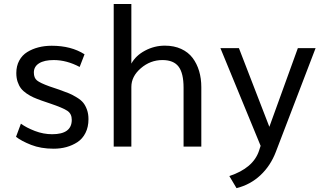

<svg xmlns="http://www.w3.org/2000/svg" viewBox="-20 -746 1642 977"><path d="M252.9 10.7Q188 10.7 138.4 -8.8Q88.9 -28.3 61.5 -49.8L86.4 -116.7Q114.3 -96.2 157.5 -79.6Q200.7 -63 245.6 -63Q345.2 -63 345.2 -136.2Q345.2 -167 322.8 -182.1Q300.3 -197.3 235.4 -219.2L192.4 -233.9Q167.5 -242.7 150.1 -250.5Q132.8 -258.3 115.2 -270.3Q97.7 -282.2 86.9 -296.1Q76.2 -310.1 69.6 -329.8Q63 -349.6 63 -374.5Q63 -410.2 77.9 -437.7Q92.8 -465.3 118.7 -481.2Q144.5 -497.1 175.8 -505.1Q207 -513.2 243.2 -513.2Q342.3 -513.2 410.2 -469.7L385.3 -405.3Q319.3 -440.4 253.4 -440.4Q205.1 -440.4 178.7 -423.8Q152.3 -407.2 152.3 -377Q152.3 -349.6 168.2 -336.7Q184.1 -323.7 231.4 -306.6Q273.9 -292.5 281.7 -289.6Q312.5 -278.8 331.1 -271Q349.6 -263.2 370.8 -250.2Q392.1 -237.3 403.6 -223.1Q415 -209 422.6 -187.7Q430.2 -166.5 430.2 -139.6Q430.2 -99.6 415 -69.6Q399.9 -39.6 374 -22.7Q348.1 -5.9 317.9 2.4Q287.6 10.7 252.9 10.7Z M558.6 0V-725.6H648.4V-422.4Q670.9 -463.4 718.3 -488.5Q765.6 -513.7 818.8 -513.7Q865.7 -513.7 901.9 -497.1Q938 -480.5 960 -451.4Q981.9 -422.4 993.2 -384.5Q1004.4 -346.7 1004.4 -302.2V0H914.1V-299.8Q914.1 -373.5 888.7 -407Q863.3 -440.4 806.6 -440.4Q745.1 -440.4 696.8 -398.9Q648.4 -357.4 648.4 -303.7V0Z M1183.6 211.4 1147 149.9Q1268.6 109.4 1297.9 21.5L1306.2 -3.9L1101.6 -501H1195.8L1350.6 -100.6L1495.6 -501H1585.9L1383.8 26.4Q1356.9 97.2 1305.4 145.5Q1253.9 193.8 1183.6 211.4Z"/></svg>

Font: Muli
Style: Regular
Weight: 400
Designer: Vernon Adams
Foundry: newtypography
Version: Version 2; ttfautohint (v1.00rc1.6-4cba) -l 8 -r 50 -G 200 -